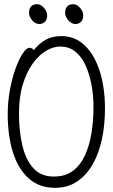

<svg xmlns="http://www.w3.org/2000/svg" viewBox="-20 -884 540 920"><path d="M341 -769Q322 -769 307 -787Q292 -805 292 -823Q292 -842 302 -853Q312 -864 331 -864Q348 -864 363.5 -846.5Q379 -829 379 -809Q379 -791 368.5 -780Q358 -769 341 -769ZM168 -769Q149 -769 134 -787Q119 -805 119 -823Q119 -842 129 -853Q139 -864 158 -864Q175 -864 190.5 -846.5Q206 -829 206 -809Q206 -791 195.5 -780Q185 -769 168 -769ZM142 -644Q167 -675 198 -693Q229 -711 273 -711Q340 -711 386.5 -666Q433 -621 458 -542.5Q483 -464 483 -363Q483 -286 468.5 -217.5Q454 -149 424 -96.5Q394 -44 349 -14Q304 16 243 16Q167 16 116.5 -30Q66 -76 41.5 -155.5Q17 -235 17 -337Q17 -396 27.5 -453Q38 -510 54.5 -555.5Q71 -601 89 -628Q107 -655 121 -655Q133 -655 142 -644ZM238 -38Q293 -38 329.5 -65.5Q366 -93 387.5 -140.5Q409 -188 418.5 -247.5Q428 -307 428 -371Q428 -423 419 -474Q410 -525 391.5 -567.5Q373 -610 342.5 -635.5Q312 -661 268 -661Q236 -661 201.5 -641Q167 -621 137.5 -580.5Q108 -540 89.5 -480Q71 -420 71 -339Q71 -259 86.5 -190Q102 -121 138.5 -79.5Q175 -38 238 -38Z"/></svg>

Font: Moon Stars Kai T HW Light
Style: Regular
Weight: 300
Designer: GuiWonder
Version: Version 1.101